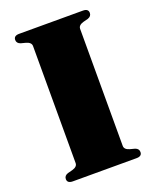

<svg xmlns="http://www.w3.org/2000/svg" viewBox="-132 -778 695 856"><g transform="rotate(-20 215.0 -350.0)"><path d="M327 -72.5Q327 -55 351.5 -48L374.5 -42Q392 -36 392 -20Q392 0 366.5 0H64Q38 0 38 -20Q38 -36 56 -42L79 -48Q103.5 -55 103.5 -72.5V-627.5Q103.5 -645 79 -652L56 -658Q38 -664 38 -680Q38 -700 64 -700H366.5Q392 -700 392 -680Q392 -664 374.5 -658L351.5 -652Q327 -645 327 -627.5Z"/></g></svg>

Font: Fraunces 72pt Black
Style: Regular
Weight: 900
Version: Version 1.000;[0bf87f6ff]